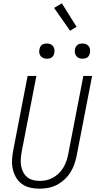

<svg xmlns="http://www.w3.org/2000/svg" viewBox="-20 -1129 590 1161"><path d="M219 12Q189 12 161.5 5.5Q134 -1 112 -17Q90 -33 76.5 -57Q63 -81 57 -108.5Q51 -136 53 -165.5Q55 -195 61 -225L147 -670H200L112 -216Q108 -194 106 -172Q104 -150 107 -129.5Q110 -109 119 -90.5Q128 -72 143 -59Q158 -46 178.5 -40.5Q199 -35 221 -35Q241 -35 261 -39.5Q281 -44 300 -54.5Q319 -65 335.5 -81Q352 -97 363 -115.5Q374 -134 381 -154Q388 -174 392 -194L484 -670H537L443 -185Q438 -160 429 -134.5Q420 -109 405 -85.5Q390 -62 368.5 -42.5Q347 -23 322.5 -10.5Q298 2 271.5 7Q245 12 219 12ZM479 -774Q467 -774 457 -778Q447 -782 441 -790.5Q435 -799 433 -810Q431 -821 434 -833Q435 -840 439.5 -847Q444 -854 450 -858.5Q456 -863 463.5 -864.5Q471 -866 479 -866Q490 -866 500 -862Q510 -858 516.5 -849.5Q523 -841 524.5 -830Q526 -819 523 -807Q522 -800 518 -793Q514 -786 507.5 -781.5Q501 -777 493.5 -775.5Q486 -774 479 -774ZM263 -774Q252 -774 242 -778Q232 -782 225.5 -790.5Q219 -799 217.5 -810Q216 -821 219 -833Q220 -840 224 -847Q228 -854 234.5 -858.5Q241 -863 248.5 -864.5Q256 -866 263 -866Q275 -866 285 -862Q295 -858 301 -849.5Q307 -841 309 -830Q311 -819 308 -807Q307 -800 302.5 -793Q298 -786 292 -781.5Q286 -777 278.5 -775.5Q271 -774 263 -774ZM404 -943 307 -1081 354 -1109 443 -967Z"/></svg>

Font: Lode Dark Term
Style: Italic
Weight: 400
Italic angle: -11°
Monospace: yes
Designer: Belleve Invis
Foundry: Belleve Invis
Version: Version 29.2.0